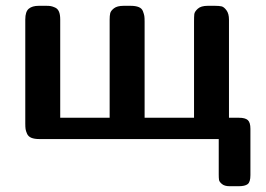

<svg xmlns="http://www.w3.org/2000/svg" viewBox="-20 -478 913 660"><path d="M66.9 -53.2V-411.1Q66.9 -438 78.9 -448Q90.8 -458 112.8 -458H140.1Q148.9 -458 154.5 -457Q160.2 -456.1 169.2 -452.1Q178.2 -448.2 182.6 -438.2Q187 -428.2 187 -411.1V-73.2H356.9V-410.2Q356.9 -424.3 358.9 -432.6Q360.8 -440.9 371.8 -449.5Q382.8 -458 404.8 -458H429.2Q446.3 -458 457 -453.6Q467.8 -449.2 471.4 -439.2Q475.1 -429.2 476.1 -423.1Q477.1 -417 477.1 -403.8V-73.2H647V-403.8Q647 -420.9 647.9 -429.4Q648.9 -438 659.9 -448Q670.9 -458 693.8 -458H719.2Q733.4 -458 741.7 -456.1Q750 -454.1 758.5 -442.6Q767.1 -431.2 767.1 -410.2V-73.2H801.8Q822.8 -73.2 831.8 -65.2Q840.8 -57.1 840.8 -35.2V124Q840.8 147.9 831.3 155Q821.8 162.1 800.8 162.1H769Q752 162.1 742.9 154.5Q733.9 147 732.9 140.4Q731.9 133.8 731.9 122.1V0H115.2Q98.1 0 87.6 -4.4Q77.1 -8.8 73 -18.3Q68.8 -27.8 67.9 -34.4Q66.9 -41 66.9 -53.2Z"/></svg>

Font: CMU Sans Serif
Style: Bold
Weight: 700
Version: Version 0.7.0